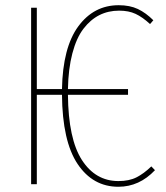

<svg xmlns="http://www.w3.org/2000/svg" viewBox="-20 -711 639 741"><path d="M564 -68.8 578.1 -54.2Q517.6 9.8 437 9.8Q338.4 9.8 279.5 -78.1Q220.7 -166 219.2 -345.2H122.1V0H100.1V-681.2H122.1V-367.2H219.2Q222.2 -527.8 282.2 -609.4Q342.3 -690.9 438 -690.9Q481 -690.9 512 -676.3Q543 -661.6 571.8 -632.8L559.1 -618.2Q529.8 -645 503.2 -657.5Q476.6 -669.9 439.9 -669.9Q397.9 -669.9 363.5 -652.6Q329.1 -635.3 302 -599.9Q274.9 -564.5 259.3 -505.1Q243.7 -445.8 242.2 -367.2H474.1V-345.2H242.2Q243.7 -174.8 296.1 -93.5Q348.6 -12.2 437 -12.2Q478.5 -12.2 506.8 -26.6Q535.2 -41 564 -68.8Z"/></svg>

Font: Fira Sans Compressed Thin
Style: Regular
Weight: 100
Width: 1
Designer: Carrois Corporate & Edenspiekermann AG
Foundry: Carrois Corporate GbR & Edenspiekermann AG
Version: Version 4.203;PS 004.203;hotconv 1.0.88;makeotf.lib2.5.64775